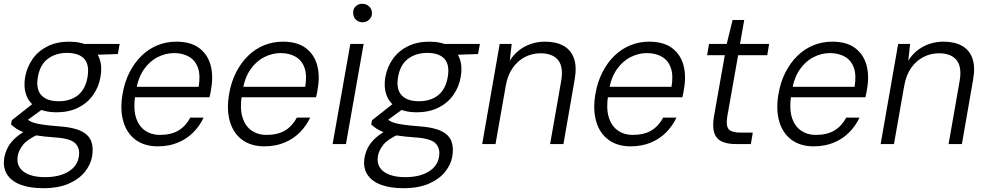

<svg xmlns="http://www.w3.org/2000/svg" viewBox="-54 -757 5192 1009"><path d="M172 232Q103 232 54 213.5Q5 195 -17.5 158.5Q-40 122 -31 70Q-26 43 -12.5 17Q1 -9 29 -34Q57 -59 103 -82L152 -53Q91 -26 67.5 3.5Q44 33 39 63Q33 98 49 123Q65 148 99.5 161Q134 174 182 174Q257 174 304.5 145.5Q352 117 360 68Q368 23 342 -3.5Q316 -30 233 -35Q175 -39 136.5 -45.5Q98 -52 73 -61Q48 -70 32.5 -80.5Q17 -91 4 -103L8 -125L122 -215L184 -194L63 -106L77 -138Q88 -131 98 -124Q108 -117 125.5 -111.5Q143 -106 174.5 -101.5Q206 -97 258 -93Q331 -88 371.5 -68.5Q412 -49 425 -15.5Q438 18 430 65Q423 107 392.5 145.5Q362 184 307.5 208Q253 232 172 232ZM243 -167Q178 -167 138.5 -191.5Q99 -216 84 -258Q69 -300 78 -352Q88 -406 118 -448Q148 -490 196.5 -514Q245 -538 309 -538Q375 -538 414.5 -514Q454 -490 469 -448Q484 -406 474 -352Q465 -300 435.5 -258Q406 -216 357.5 -191.5Q309 -167 243 -167ZM254 -225Q316 -225 355.5 -256.5Q395 -288 406 -352Q417 -417 388.5 -448Q360 -479 298 -479Q239 -479 197.5 -448Q156 -417 145 -352Q134 -288 163.5 -256.5Q193 -225 254 -225ZM385 -467 375 -526H575L565 -473Z M775 12Q705 12 658.5 -22.5Q612 -57 594 -119Q576 -181 590 -263Q601 -327 627 -377.5Q653 -428 690 -464Q727 -500 773.5 -519Q820 -538 872 -538Q949 -538 993.5 -504Q1038 -470 1053 -413.5Q1068 -357 1055 -287Q1054 -278 1052 -268.5Q1050 -259 1047 -246H638L648 -301H990Q1000 -361 986.5 -400Q973 -439 940 -458.5Q907 -478 860 -478Q817 -478 775 -457Q733 -436 702.5 -392.5Q672 -349 661 -282L657 -258Q646 -188 660 -141.5Q674 -95 707.5 -71.5Q741 -48 785 -48Q846 -48 884.5 -71.5Q923 -95 946 -139H1016Q996 -96 962 -61.5Q928 -27 881 -7.5Q834 12 775 12Z M1335 12Q1265 12 1218.5 -22.5Q1172 -57 1154 -119Q1136 -181 1150 -263Q1161 -327 1187 -377.5Q1213 -428 1250 -464Q1287 -500 1333.5 -519Q1380 -538 1432 -538Q1509 -538 1553.5 -504Q1598 -470 1613 -413.5Q1628 -357 1615 -287Q1614 -278 1612 -268.5Q1610 -259 1607 -246H1198L1208 -301H1550Q1560 -361 1546.5 -400Q1533 -439 1500 -458.5Q1467 -478 1420 -478Q1377 -478 1335 -457Q1293 -436 1262.5 -392.5Q1232 -349 1221 -282L1217 -258Q1206 -188 1220 -141.5Q1234 -95 1267.5 -71.5Q1301 -48 1345 -48Q1406 -48 1444.5 -71.5Q1483 -95 1506 -139H1576Q1556 -96 1522 -61.5Q1488 -27 1441 -7.5Q1394 12 1335 12Z M1694 0 1787 -526H1857L1764 0ZM1851 -640Q1830 -640 1816 -654Q1802 -668 1802 -689Q1801 -710 1815 -723.5Q1829 -737 1850 -737Q1871 -737 1885.5 -723.5Q1900 -710 1901 -689Q1901 -668 1886.5 -654Q1872 -640 1851 -640Z M2065 232Q1996 232 1947 213.5Q1898 195 1875.5 158.5Q1853 122 1862 70Q1867 43 1880.5 17Q1894 -9 1922 -34Q1950 -59 1996 -82L2045 -53Q1984 -26 1960.5 3.5Q1937 33 1932 63Q1926 98 1942 123Q1958 148 1992.5 161Q2027 174 2075 174Q2150 174 2197.5 145.5Q2245 117 2253 68Q2261 23 2235 -3.5Q2209 -30 2126 -35Q2068 -39 2029.5 -45.5Q1991 -52 1966 -61Q1941 -70 1925.5 -80.5Q1910 -91 1897 -103L1901 -125L2015 -215L2077 -194L1956 -106L1970 -138Q1981 -131 1991 -124Q2001 -117 2018.5 -111.5Q2036 -106 2067.5 -101.5Q2099 -97 2151 -93Q2224 -88 2264.5 -68.5Q2305 -49 2318 -15.5Q2331 18 2323 65Q2316 107 2285.5 145.5Q2255 184 2200.5 208Q2146 232 2065 232ZM2136 -167Q2071 -167 2031.5 -191.5Q1992 -216 1977 -258Q1962 -300 1971 -352Q1981 -406 2011 -448Q2041 -490 2089.5 -514Q2138 -538 2202 -538Q2268 -538 2307.5 -514Q2347 -490 2362 -448Q2377 -406 2367 -352Q2358 -300 2328.5 -258Q2299 -216 2250.5 -191.5Q2202 -167 2136 -167ZM2147 -225Q2209 -225 2248.5 -256.5Q2288 -288 2299 -352Q2310 -417 2281.5 -448Q2253 -479 2191 -479Q2132 -479 2090.5 -448Q2049 -417 2038 -352Q2027 -288 2056.5 -256.5Q2086 -225 2147 -225ZM2278 -467 2268 -526H2468L2458 -473Z M2480 0 2572 -526H2635L2625 -438Q2656 -487 2704.5 -512.5Q2753 -538 2811 -538Q2868 -538 2907 -516.5Q2946 -495 2962 -451Q2978 -407 2966 -339L2907 0H2837L2895 -331Q2908 -405 2879 -441Q2850 -477 2786 -477Q2743 -477 2705 -457.5Q2667 -438 2640.5 -400.5Q2614 -363 2604 -307L2550 0Z M3260 12Q3190 12 3143.5 -22.5Q3097 -57 3079 -119Q3061 -181 3075 -263Q3086 -327 3112 -377.5Q3138 -428 3175 -464Q3212 -500 3258.5 -519Q3305 -538 3357 -538Q3434 -538 3478.5 -504Q3523 -470 3538 -413.5Q3553 -357 3540 -287Q3539 -278 3537 -268.5Q3535 -259 3532 -246H3123L3133 -301H3475Q3485 -361 3471.5 -400Q3458 -439 3425 -458.5Q3392 -478 3345 -478Q3302 -478 3260 -457Q3218 -436 3187.5 -392.5Q3157 -349 3146 -282L3142 -258Q3131 -188 3145 -141.5Q3159 -95 3192.5 -71.5Q3226 -48 3270 -48Q3331 -48 3369.5 -71.5Q3408 -95 3431 -139H3501Q3481 -96 3447 -61.5Q3413 -27 3366 -7.5Q3319 12 3260 12Z M3811 0Q3768 0 3739 -13.5Q3710 -27 3699.5 -59Q3689 -91 3698 -145L3755 -467H3662L3672 -526H3765L3796 -652H3857L3835 -526H3988L3978 -467H3825L3768 -145Q3760 -96 3775.5 -78Q3791 -60 3840 -60H3902L3892 0Z M4222 12Q4152 12 4105.5 -22.5Q4059 -57 4041 -119Q4023 -181 4037 -263Q4048 -327 4074 -377.5Q4100 -428 4137 -464Q4174 -500 4220.5 -519Q4267 -538 4319 -538Q4396 -538 4440.5 -504Q4485 -470 4500 -413.5Q4515 -357 4502 -287Q4501 -278 4499 -268.5Q4497 -259 4494 -246H4085L4095 -301H4437Q4447 -361 4433.5 -400Q4420 -439 4387 -458.5Q4354 -478 4307 -478Q4264 -478 4222 -457Q4180 -436 4149.5 -392.5Q4119 -349 4108 -282L4104 -258Q4093 -188 4107 -141.5Q4121 -95 4154.5 -71.5Q4188 -48 4232 -48Q4293 -48 4331.5 -71.5Q4370 -95 4393 -139H4463Q4443 -96 4409 -61.5Q4375 -27 4328 -7.5Q4281 12 4222 12Z M4574 0 4666 -526H4729L4719 -438Q4750 -487 4798.5 -512.5Q4847 -538 4905 -538Q4962 -538 5001 -516.5Q5040 -495 5056 -451Q5072 -407 5060 -339L5001 0H4931L4989 -331Q5002 -405 4973 -441Q4944 -477 4880 -477Q4837 -477 4799 -457.5Q4761 -438 4734.5 -400.5Q4708 -363 4698 -307L4644 0Z"/></svg>

Font: DM Sans 9pt Light
Style: Italic
Weight: 300
Italic angle: -10°
Version: Version 4.004;gftools[0.9.30]